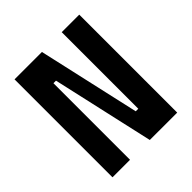

<svg xmlns="http://www.w3.org/2000/svg" viewBox="-187 -827 961 961"><g transform="rotate(-45 293.0 -346.5)"><path d="M328.1 0H522V-693.4H397.9V-151.4H379.9L257.8 -693.4H64V0H188V-542H206.1Z"/></g></svg>

Font: CaskaydiaCove Nerd Font
Style: Bold
Weight: 700
Designer: Aaron Bell
Foundry: Saja Typeworks
Version: Version 2111.1;Nerd Fonts 2.3.0